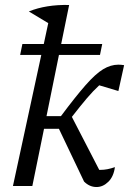

<svg xmlns="http://www.w3.org/2000/svg" viewBox="-20 -748 531 772"><path d="M32 0 146 -527H61L70 -571H156L174 -655L96 -702Q165 -730 258 -728L226 -571H391L382 -527H217L167 -281H225Q284 -360 324 -405.5Q364 -451 394.5 -469.5Q425 -488 456 -488Q461 -488 467 -487.5Q473 -487 479 -486L456 -382L379 -405Q354 -382 329 -352.5Q304 -323 269 -278L379 -65H385Q411 -65 442 -76Q437 -38 415.5 -17Q394 4 368 4Q340 4 318 -18L217 -230H157L110 0Z"/></svg>

Font: Piazzolla
Style: Italic
Weight: 400
Italic angle: -11.3°
Designer: Juan Pablo del Peral
Foundry: Huerta Tipografica
Version: Version 1.330